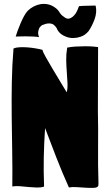

<svg xmlns="http://www.w3.org/2000/svg" viewBox="-20 -939 556 967"><path d="M473 -382 474 -702Q468 -703 450 -704.5Q432 -706 408.5 -706Q385 -706 360.5 -704.5Q336 -703 318 -699V-696Q313 -668 313.5 -636.5Q314 -605 316.5 -575Q319 -545 320 -518.5Q321 -492 316 -474Q302 -498 282 -530.5Q262 -563 243.5 -594.5Q225 -626 210.5 -651.5Q196 -677 194 -687V-688Q179 -692 158.5 -695.5Q138 -699 117.5 -700.5Q97 -702 78.5 -701Q60 -700 48 -695Q41 -611 39.5 -524Q38 -437 39 -349Q40 -261 41.5 -173.5Q43 -86 42 -1Q42 0 43 0Q61 -3 82 -1Q103 1 124.5 3Q146 5 166 5.5Q186 6 201 1Q202 1 202 0Q199 -78 200.5 -148.5Q202 -219 207 -294Q233 -225 263.5 -146.5Q294 -68 327 5H328Q343 2 366.5 3.5Q390 5 412.5 6.5Q435 8 453 7Q471 6 475 -3L476 -17Q473 -107 474 -199Q475 -291 473 -382ZM176 -793Q178 -799 182 -803.5Q186 -808 191 -812Q201 -816 209.5 -818.5Q218 -821 226 -821Q241 -821 249.5 -815Q258 -809 265 -798Q272 -780 286 -769Q300 -758 316.5 -752.5Q333 -747 351 -747.5Q369 -748 386 -754Q408 -761 426 -782Q444 -808 456.5 -842.5Q469 -877 462 -909Q461 -909 461 -910L460 -911Q439 -910 418.5 -910Q398 -910 378 -908Q375 -899 368.5 -884.5Q362 -870 351.5 -859.5Q341 -849 328.5 -845.5Q316 -842 301 -855Q288 -863 279 -878Q270 -893 254 -903Q238 -914 220 -917.5Q202 -921 184 -918Q166 -915 149 -906Q132 -897 119 -884Q109 -873 100 -856Q91 -839 83 -820Q75 -801 68.5 -783.5Q62 -766 59 -755Q85 -756 108 -756Q128 -756 147 -755Q166 -754 176 -752V-753Q172 -765 172 -773.5Q172 -782 176 -793Z"/></svg>

Font: Londrina Solid
Style: Regular
Weight: 400
Designer: Marcelo Magalhaes
Foundry: Marcelo Magalhães
Version: Version 1.002